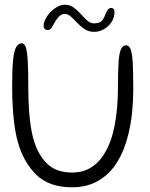

<svg xmlns="http://www.w3.org/2000/svg" viewBox="-20 -777 636 814"><path d="M285 17Q188.5 17 134.2 -35.8Q80 -88.5 55.5 -175Q50 -195 46 -217.2Q42 -239.5 39.2 -262.8Q36.5 -286 34.8 -310.8Q33 -335.5 32.2 -361Q31.5 -386.5 31.5 -413Q31.5 -483 35.5 -522.5Q39.5 -562 48.8 -577.8Q58 -593.5 72.5 -593.5Q83 -593.5 89 -577.8Q95 -562 97.5 -520.5Q100 -479 100 -401Q100 -378 100.8 -355.2Q101.5 -332.5 103 -310.8Q104.5 -289 106.8 -268.5Q109 -248 112.5 -228.8Q116 -209.5 120.5 -192Q138 -126 177 -85.8Q216 -45.5 286 -45.5Q329 -45.5 361.2 -64Q393.5 -82.5 416 -115.5Q438.5 -148.5 452.5 -191.5Q459.5 -214 464.8 -239.2Q470 -264.5 473.2 -291.5Q476.5 -318.5 478.2 -346.8Q480 -375 480 -403.5Q480 -475 482.8 -514.2Q485.5 -553.5 493.2 -569.2Q501 -585 515 -585Q527.5 -585 534 -567.5Q540.5 -550 542.8 -509.5Q545 -469 545 -400Q545 -375 543.8 -350.5Q542.5 -326 540.2 -302.8Q538 -279.5 534.2 -257Q530.5 -234.5 525.5 -213.2Q520.5 -192 514 -172Q496.5 -115.5 465.5 -73Q434.5 -30.5 389.8 -6.8Q345 17 285 17ZM182.5 -649.5Q175 -649.5 170 -654.2Q165 -659 165 -667.5Q165 -686 178.8 -706.8Q192.5 -727.5 213.5 -742.2Q234.5 -757 255.5 -757Q276 -757 292.5 -745Q309 -733 322.8 -717.5Q336.5 -702 349.8 -690Q363 -678 377.5 -678Q396 -678 406.8 -684.8Q417.5 -691.5 426 -714Q433 -732 438.8 -737.8Q444.5 -743.5 452 -743.5Q457 -743.5 461.2 -739.5Q465.5 -735.5 465.5 -726.5Q465.5 -703 453 -683.8Q440.5 -664.5 420.8 -653.2Q401 -642 378.5 -642Q356 -642 338.8 -653.5Q321.5 -665 307.5 -680Q293.5 -695 280.8 -706.5Q268 -718 254.5 -718Q239.5 -718 227.5 -704.2Q215.5 -690.5 204 -668.5Q199 -658.5 193.8 -654Q188.5 -649.5 182.5 -649.5Z"/></svg>

Font: Gluten ExtraLight
Style: Regular
Weight: 250
Designer: Tyler Finck
Foundry: Etcetera Type Company
Version: Version 1.300